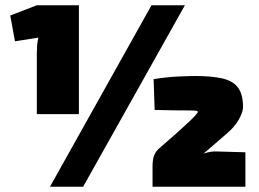

<svg xmlns="http://www.w3.org/2000/svg" viewBox="-20 -710 983 730"><path d="M683 -690 296 0H170L556 -690ZM280 -690V-276H120V-507Q120 -522 121 -536.5Q122 -551 126 -567L37 -553L19 -651L120 -690ZM721 -421Q784 -421 824.5 -412Q865 -403 884.5 -377.5Q904 -352 904 -303Q904 -284 888 -255.5Q872 -227 841 -201L754 -126Q769 -131 781.5 -133Q794 -135 809 -134L913 -131V0H560V-79Q560 -99 564.5 -114.5Q569 -130 582 -143L654 -206Q683 -232 703.5 -251.5Q724 -271 730 -280Q735 -287 728 -288.5Q721 -290 704 -290Q670 -290 641.5 -290.5Q613 -291 568 -292L564 -409Q613 -417 656 -419Q699 -421 721 -421Z"/></svg>

Font: Exo 2 Black
Style: Regular
Weight: 900
Designer: Natanael Gama
Foundry: Natanael Gama
Version: Version 2.010